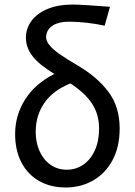

<svg xmlns="http://www.w3.org/2000/svg" viewBox="-20 -811 592 843"><path d="M282.2 -715.8Q239.7 -715.8 212.9 -699.7Q186 -683.6 182.6 -652.8Q180.7 -633.3 196.3 -613.8Q211.9 -594.2 241.2 -573.7Q270.5 -553.2 319.8 -524.4Q407.2 -473.1 456.3 -407.5Q505.4 -341.8 505.4 -246.6Q505.4 -165.5 473.6 -106.9Q441.9 -48.3 387.9 -18.1Q334 12.2 268.6 12.2Q202.1 12.2 151.9 -16.4Q101.6 -44.9 74 -97.9Q46.4 -150.9 46.4 -222.2Q46.4 -305.2 90.6 -374.8Q134.8 -444.3 218.8 -486.3Q149.9 -528.3 121.8 -565.7Q93.8 -603 93.8 -645Q93.8 -687 118.9 -720.2Q144 -753.4 190.2 -772.2Q236.3 -791 297.9 -791Q338.9 -791 462.9 -781.2L439.5 -698.2Q402.3 -706.5 360.1 -711.2Q317.9 -715.8 282.2 -715.8ZM273.4 -65.9Q313 -65.9 345.2 -87.6Q377.4 -109.4 396.2 -150.4Q415 -191.4 415 -246.6Q415 -308.6 384.3 -355.7Q353.5 -402.8 289.1 -444.8Q211.9 -413.6 174.3 -358.4Q136.7 -303.2 136.7 -231.9Q136.7 -185.5 153.6 -147.7Q170.4 -109.9 201.4 -87.9Q232.4 -65.9 273.4 -65.9Z"/></svg>

Font: Lesson One
Style: Regular
Weight: 400
Designer: But Ko, Victor Gaultney, Annie Olsen, Julie Remington, Don Collingsworth, Eric Hays, Becca Hirsbrunner
Version: Version 1.100